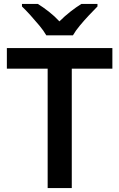

<svg xmlns="http://www.w3.org/2000/svg" viewBox="-20 -959 609 979"><path d="M346 0H223V-609H15V-714H553V-609H346ZM216 -779Q203 -802 180.5 -829Q158 -856 134.5 -882Q111 -908 92 -926V-939H173Q199 -923 228.5 -900Q258 -877 283 -850Q310 -877 339.5 -900Q369 -923 395 -939H477V-926Q459 -908 434.5 -882Q410 -856 387.5 -829Q365 -802 352 -779Z"/></svg>

Font: Noto Sans Sundanese SemiBold
Style: Regular
Weight: 600
Version: Version 2.003